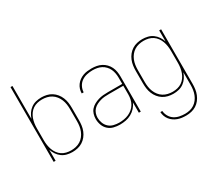

<svg xmlns="http://www.w3.org/2000/svg" viewBox="-166 -1073 1833 1634"><g transform="rotate(-30 750.0 -256.0)"><path d="M254 8Q227 8 200.5 1.5Q174 -5 152 -21Q130 -37 115 -59.5Q100 -82 91 -108V0H72V-735H91V-412Q100 -438 115 -460.5Q130 -483 152 -499Q174 -515 200.5 -521.5Q227 -528 254 -528Q280 -528 306 -522Q332 -516 354 -502Q376 -488 392.5 -467.5Q409 -447 419 -422.5Q429 -398 432.5 -372Q436 -346 436 -320V-200Q436 -174 432.5 -148Q429 -122 419 -97.5Q409 -73 392.5 -52.5Q376 -32 354 -18Q332 -4 306 2Q280 8 254 8ZM251 -10Q275 -10 298.5 -15.5Q322 -21 342 -33.5Q362 -46 377 -65Q392 -84 401 -106.5Q410 -129 413.5 -152.5Q417 -176 417 -200V-320Q417 -344 413.5 -367.5Q410 -391 401 -413.5Q392 -436 377 -455Q362 -474 342 -486.5Q322 -499 298.5 -504.5Q275 -510 251 -510Q227 -510 204 -504.5Q181 -499 161.5 -486Q142 -473 128 -453.5Q114 -434 106 -412Q98 -390 94.5 -366.5Q91 -343 91 -320V-200Q91 -177 94.5 -153.5Q98 -130 106 -108Q114 -86 128 -66.5Q142 -47 161.5 -34Q181 -21 204 -15.5Q227 -10 251 -10Z M721 8Q690 8 660 0.5Q630 -7 607.5 -27.5Q585 -48 574.5 -77Q564 -106 564 -136Q564 -160 571 -183.5Q578 -207 593.5 -224.5Q609 -242 630 -253.5Q651 -265 674 -272Q697 -279 720.5 -281Q744 -283 768 -283H909V-345Q909 -366 905 -388Q901 -410 892 -429.5Q883 -449 867.5 -465.5Q852 -482 832.5 -492Q813 -502 791.5 -506Q770 -510 748 -510Q720 -510 692 -504Q664 -498 640.5 -482Q617 -466 603.5 -440Q590 -414 589 -385H570Q570 -407 576.5 -427.5Q583 -448 596 -465.5Q609 -483 626.5 -495.5Q644 -508 664 -515.5Q684 -523 705.5 -525.5Q727 -528 748 -528Q773 -528 797 -523.5Q821 -519 842.5 -508Q864 -497 881.5 -479Q899 -461 909.5 -439Q920 -417 924 -393Q928 -369 928 -345V0H909V-102Q898 -75 878 -53Q858 -31 832.5 -17Q807 -3 778.5 2.5Q750 8 721 8ZM724 -10Q747 -10 771 -14Q795 -18 816.5 -27.5Q838 -37 856.5 -52.5Q875 -68 887 -88.5Q899 -109 904 -132.5Q909 -156 909 -180V-265H768Q747 -265 726 -263.5Q705 -262 684.5 -256Q664 -250 645 -240.5Q626 -231 611.5 -215.5Q597 -200 590 -179.5Q583 -159 583 -138Q583 -111 593 -85Q603 -59 623 -41Q643 -23 670 -16.5Q697 -10 724 -10Z M1247 223Q1226 223 1205.5 220.5Q1185 218 1165.5 211Q1146 204 1128.5 192Q1111 180 1098 163.5Q1085 147 1078 127.5Q1071 108 1070 87H1089Q1091 114 1105 139Q1119 164 1142 179Q1165 194 1192 199.5Q1219 205 1247 205Q1270 205 1293.5 199.5Q1317 194 1336.5 181Q1356 168 1370.5 149Q1385 130 1393.5 108Q1402 86 1405.5 62.5Q1409 39 1409 15V-108Q1400 -82 1385 -59.5Q1370 -37 1348 -21Q1326 -5 1299.5 1.5Q1273 8 1246 8Q1220 8 1194 2Q1168 -4 1146 -18Q1124 -32 1107.5 -52.5Q1091 -73 1081 -97.5Q1071 -122 1067.5 -148Q1064 -174 1064 -200V-320Q1064 -346 1067.5 -372Q1071 -398 1081 -422.5Q1091 -447 1107.5 -467.5Q1124 -488 1146 -502Q1168 -516 1194 -522Q1220 -528 1246 -528Q1273 -528 1299.5 -521.5Q1326 -515 1348 -499Q1370 -483 1385 -460.5Q1400 -438 1409 -412V-520H1428V15Q1428 41 1424.5 67Q1421 93 1411 117.5Q1401 142 1385 162.5Q1369 183 1347 197Q1325 211 1299 217Q1273 223 1247 223ZM1249 -10Q1273 -10 1296 -15.5Q1319 -21 1338.5 -34Q1358 -47 1372 -66.5Q1386 -86 1394 -108Q1402 -130 1405.5 -153.5Q1409 -177 1409 -200V-320Q1409 -343 1405.5 -366.5Q1402 -390 1394 -412Q1386 -434 1372 -453.5Q1358 -473 1338.5 -486Q1319 -499 1296 -504.5Q1273 -510 1249 -510Q1225 -510 1201.5 -504.5Q1178 -499 1158 -486.5Q1138 -474 1123 -455Q1108 -436 1099 -413.5Q1090 -391 1086.5 -367.5Q1083 -344 1083 -320V-200Q1083 -176 1086.5 -152.5Q1090 -129 1099 -106.5Q1108 -84 1123 -65Q1138 -46 1158 -33.5Q1178 -21 1201.5 -15.5Q1225 -10 1249 -10Z"/></g></svg>

Font: Iosevka Curly Thin
Style: Regular
Weight: 100
Monospace: yes
Designer: Belleve Invis
Foundry: Belleve Invis
Version: Version 22.1.2; ttfautohint (v1.8.4)